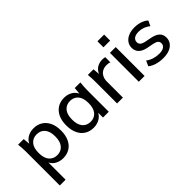

<svg xmlns="http://www.w3.org/2000/svg" viewBox="-14 -1434 2370 2370"><g transform="rotate(-45 1171.0 -249.0)"><path d="M74 216V-383Q74 -412 71.5 -442.5Q69 -473 66 -504H164L174 -390H163Q179 -447 227.5 -480Q276 -513 343 -513Q410 -513 460 -481.5Q510 -450 537.5 -392Q565 -334 565 -252Q565 -171 537.5 -112Q510 -53 460 -22Q410 9 343 9Q277 9 228.5 -23.5Q180 -56 164 -112H175V216ZM318 -70Q384 -70 423.5 -116Q463 -162 463 -252Q463 -342 423.5 -387.5Q384 -433 318 -433Q252 -433 212.5 -387.5Q173 -342 173 -252Q173 -162 212.5 -116Q252 -70 318 -70Z M876 9Q809 9 759 -22Q709 -53 681.5 -112Q654 -171 654 -252Q654 -334 681.5 -392Q709 -450 759 -481.5Q809 -513 876 -513Q942 -513 991 -480Q1040 -447 1056 -390H1045L1055 -504H1153Q1150 -473 1147.5 -442.5Q1145 -412 1145 -383V0H1044V-112H1055Q1039 -56 989.5 -23.5Q940 9 876 9ZM901 -70Q966 -70 1005.5 -116Q1045 -162 1045 -252Q1045 -342 1005.5 -387.5Q966 -433 901 -433Q835 -433 795.5 -387.5Q756 -342 756 -252Q756 -162 795 -116Q834 -70 901 -70Z M1290 0V-379Q1290 -410 1288.5 -441.5Q1287 -473 1284 -504H1382L1393 -374H1377Q1387 -421 1411 -452Q1435 -483 1469.5 -498Q1504 -513 1542 -513Q1558 -513 1569 -511.5Q1580 -510 1591 -507L1590 -417Q1573 -424 1560.5 -425.5Q1548 -427 1530 -427Q1486 -427 1455 -407.5Q1424 -388 1408 -355Q1392 -322 1392 -284V0Z M1669 0V-504H1770V0ZM1661 -609V-714H1778V-609Z M2091 9Q2028 9 1975 -7Q1922 -23 1887 -52L1918 -121Q1955 -93 2000 -79Q2045 -65 2092 -65Q2147 -65 2175 -84.5Q2203 -104 2203 -138Q2203 -164 2185.5 -180Q2168 -196 2128 -204L2032 -223Q1968 -237 1935 -271Q1902 -305 1902 -358Q1902 -403 1926.5 -438Q1951 -473 1996.5 -493Q2042 -513 2103 -513Q2159 -513 2207 -497Q2255 -481 2287 -451L2255 -384Q2224 -410 2185 -424.5Q2146 -439 2106 -439Q2050 -439 2023 -418Q1996 -397 1996 -363Q1996 -337 2012.5 -320.5Q2029 -304 2065 -295L2161 -276Q2229 -262 2263 -230Q2297 -198 2297 -144Q2297 -97 2271 -62Q2245 -27 2199 -9Q2153 9 2091 9Z"/></g></svg>

Font: Mulish ExtraLight SemiBold
Style: Regular
Weight: 600
Version: Version 3.603